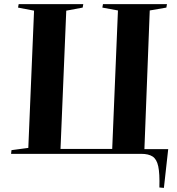

<svg xmlns="http://www.w3.org/2000/svg" viewBox="-20 -750 865 936"><path d="M275 -24H527L555 -699L479 -713L482 -730H794L791 -713L710 -699L684 -23H800L779 166L757 164Q759 96 751.5 61Q744 26 724 13Q704 0 669 0H34L36 -18L118 -29L146 -698L68 -713L71 -730H386L383 -713L303 -698Z"/></svg>

Font: Literata 72pt
Style: Bold Italic
Weight: 700
Italic angle: -2°
Designer: Latin by Veronika Burian and Jose Scaglione. Greek by Irene Vlachou. Cyrillic by Vera Evstafieva
Foundry: TypeTogether
Version: Version 3.002